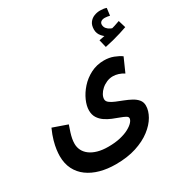

<svg xmlns="http://www.w3.org/2000/svg" viewBox="-226 -998 1372 1416"><g transform="rotate(-30 460.0 -289.5)"><path d="M26 -28Q26 -51 30 -82Q34 -113 45 -152.5Q56 -192 78 -241L201 -198Q190 -167 182 -141.5Q174 -116 170 -94.5Q166 -73 166 -52Q166 -22 179 4Q192 30 218 49.5Q244 69 282.5 80Q321 91 372 91Q430 91 474.5 80.5Q519 70 549.5 53.5Q580 37 596 19Q612 1 612 -14Q612 -26 595.5 -35Q579 -44 552.5 -53.5Q526 -63 496.5 -75Q467 -87 440.5 -105Q414 -123 397.5 -149Q381 -175 381 -212Q381 -250 401 -295.5Q421 -341 458 -382.5Q495 -424 546.5 -450.5Q598 -477 660 -477Q704 -477 740.5 -463Q777 -449 802 -431L750 -314Q729 -328 705 -335.5Q681 -343 659 -343Q631 -343 605.5 -332Q580 -321 560.5 -303.5Q541 -286 530 -266Q519 -246 519 -228Q519 -210 536.5 -196.5Q554 -183 582 -171.5Q610 -160 641 -148Q672 -136 700 -121Q728 -106 745.5 -85Q763 -64 763 -34Q763 9 736.5 55.5Q710 102 658 142Q606 182 530.5 206.5Q455 231 356 231Q284 231 224 214.5Q164 198 119.5 165.5Q75 133 50.5 84.5Q26 36 26 -28ZM723 -556 707 -622Q742 -628 759.5 -632Q777 -636 797 -641L784 -614Q758 -623 734.5 -649.5Q711 -676 711 -710Q711 -746 727 -768Q743 -790 768 -800Q793 -810 820 -810Q835 -810 848.5 -808Q862 -806 873 -802L865 -740Q855 -742 845 -744Q835 -746 823 -746Q802 -746 790.5 -737Q779 -728 779 -713Q779 -693 791.5 -678.5Q804 -664 821 -656.5Q838 -649 849 -648L805 -644Q832 -651 856 -658.5Q880 -666 901 -674L920 -611Q895 -602 861.5 -591.5Q828 -581 792.5 -572Q757 -563 723 -556Z"/></g></svg>

Font: Farlight84_Sys_V01
Style: Bold
Weight: 700
Designer: Monotype Design Team, Nadine Chahine and Nizar Qandah
Foundry: Monotype Imaging Inc.
Version: Version 2.004;October 31, 2024;FontCreator 14.0.0.2814 64-bi